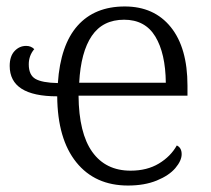

<svg xmlns="http://www.w3.org/2000/svg" viewBox="-20 -564 652 594"><path d="M157 -266Q10 -266 10 -360Q10 -390 25 -406Q40 -422 61 -422Q76 -422 86 -412Q69 -392 69 -365Q69 -332 89.5 -320Q110 -308 159 -307Q167 -425 220 -484.5Q273 -544 366 -544Q457 -544 508.5 -480Q560 -416 560 -299V-268H223Q224 -152 265.5 -94Q307 -36 384 -36Q435 -36 471.5 -58Q508 -80 527 -114Q542 -107 542 -87Q542 -67 522.5 -44Q503 -21 465 -5.5Q427 10 376 10Q274 10 216 -62Q158 -134 157 -266ZM493 -308Q492 -399 460.5 -451Q429 -503 364 -503Q298 -503 264 -453Q230 -403 225 -308Z"/></svg>

Font: Noto Serif Light
Style: Regular
Weight: 300
Designer: Monotype Design Team
Foundry: Monotype Imaging Inc.
Version: Version 1.001